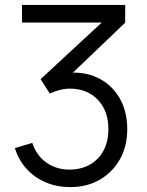

<svg xmlns="http://www.w3.org/2000/svg" viewBox="-20 -740 593 774"><path d="M263.3 14.3Q210 14.3 165 -4.6Q120 -23.5 87.6 -58.8Q55.2 -94.2 40 -143L110 -164Q128.2 -110.5 169.4 -82.9Q210.7 -55.3 262.7 -56.3Q310.7 -57.3 345.2 -78Q379.8 -98.7 398.4 -135Q417 -171.3 417 -219.7Q417 -293.2 374.2 -337.9Q331.5 -382.7 261.3 -382.7Q242 -382.7 220.5 -377.2Q199 -371.8 180.7 -362.7L143.7 -421L423.3 -679.7L435.3 -649.3H68.7V-720H484.7V-648.7L240.7 -415.3L239.7 -444.7Q314.3 -454.2 371.4 -427.6Q428.5 -401 460.8 -346.8Q493 -292.5 493 -219.7Q493 -150.3 463.2 -97.6Q433.3 -44.8 381.5 -15.2Q329.7 14.3 263.3 14.3Z"/></svg>

Font: Manrope ExtraLight
Style: Regular
Weight: 200
Designer: Mikhail Sharanda
Foundry: Mikhail Sharanda
Version: Version 4.505